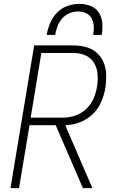

<svg xmlns="http://www.w3.org/2000/svg" viewBox="-20 -969 616 989"><path d="M34 0H78L132 -324H267L407 0H456L316 -324Q353 -325 390 -338.5Q427 -352 456.5 -380Q486 -408 501.5 -444.5Q517 -481 523 -518Q528 -551 527 -584Q526 -617 514 -646.5Q502 -676 478.5 -697Q455 -718 423.5 -726.5Q392 -735 359 -735H156ZM138 -363 193 -696H359Q391 -696 419.5 -684Q448 -672 464 -645.5Q480 -619 482.5 -587.5Q485 -556 480 -524Q475 -492 462 -461.5Q449 -431 424 -407.5Q399 -384 367.5 -373.5Q336 -363 305 -363ZM220 -789H264Q268 -812 276 -833.5Q284 -855 300 -873.5Q316 -892 338 -901Q360 -910 382 -910Q404 -910 423.5 -901Q443 -892 452.5 -873.5Q462 -855 463 -833Q464 -811 460 -789H504Q509 -819 507 -849Q505 -879 489.5 -903.5Q474 -928 446.5 -938.5Q419 -949 389 -949Q358 -949 327.5 -938.5Q297 -928 273.5 -903.5Q250 -879 238 -849.5Q226 -820 220 -789Z"/></svg>

Font: Iosevka Sparkle Extralight
Style: Italic
Weight: 200
Italic angle: -9°
Designer: Belleve Invis
Foundry: Belleve Invis
Version: Version 4.5.0; ttfautohint (v1.8.3)